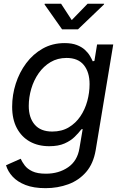

<svg xmlns="http://www.w3.org/2000/svg" viewBox="-20 -775 645 1010"><path d="M219.7 214.8Q157.2 214.8 114.5 198.2Q71.8 181.6 46.4 154.1Q21 126.5 11.7 94.2L88.9 60.1Q96.2 76.7 109.9 95Q123.5 113.3 149.9 126Q176.3 138.7 221.7 138.7Q289.1 138.7 338.1 105Q387.2 71.3 397.9 4.9L415 -96.2L408.2 -94.7Q394 -76.2 373 -55.4Q352.1 -34.7 319.6 -20.3Q287.1 -5.9 239.3 -5.9Q180.7 -5.9 137 -30.3Q93.3 -54.7 68.6 -101.1Q43.9 -147.5 43.9 -213.4Q43.9 -275.9 63 -335.2Q82 -394.5 117.9 -442.6Q153.8 -490.7 204.8 -519.5Q255.9 -548.3 319.8 -548.3Q357.9 -548.3 383.8 -538.3Q409.7 -528.3 426.3 -513.2Q442.9 -498 452.6 -481.7Q462.4 -465.3 467.8 -452.6L476.6 -454.6L490.7 -541H575.7L483.4 14.6Q471.2 85.9 433.1 129.9Q395 173.8 339.4 194.3Q283.7 214.8 219.7 214.8ZM254.9 -83Q304.7 -83 341.6 -105Q378.4 -127 402.8 -163.1Q427.2 -199.2 439.2 -243.4Q451.2 -287.6 451.2 -332.5Q451.2 -395.5 420.9 -432.9Q390.6 -470.2 330.1 -470.2Q282.7 -470.2 245.8 -448.2Q209 -426.3 183.3 -389.6Q157.7 -353 144.5 -308.1Q131.3 -263.2 131.3 -217.8Q131.3 -155.8 162.6 -119.4Q193.8 -83 254.9 -83ZM301.3 -755.4 357.4 -669.4 440.9 -755.4H527.8L526.9 -751.5L390.1 -620.6H306.6L214.4 -751.5L215.3 -755.4Z"/></svg>

Font: Inter 17pt
Style: Italic
Weight: 400
Italic angle: -9.3988°
Version: Version 4.001;git-66647c0bb